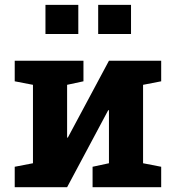

<svg xmlns="http://www.w3.org/2000/svg" viewBox="-20 -782 732 802"><path d="M41.5 0V-85.4L117.7 -100.1V-427.7L41.5 -442.4V-528.3H328.6V-442.4L260.3 -427.7V-207.5L263.2 -207L435.1 -528.3H653.3V-442.4L577.6 -427.7V-100.1L653.3 -85.4V0H366.7V-85.4L435.1 -100.1V-321.3L432.1 -321.8L260.3 0ZM390.1 -640.1V-761.7H527.3V-640.1ZM169.9 -640.1V-761.7H307.1V-640.1Z"/></svg>

Font: Roboto Slab
Style: Bold
Weight: 700
Designer: Google
Version: Version 2.000; ttfautohint (v1.8.1.43-b0c9)